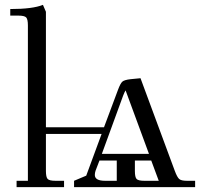

<svg xmlns="http://www.w3.org/2000/svg" viewBox="-20 -766 838 786"><path d="M22 -702.1V-729Q113.8 -729 155.8 -746.1L168 -717.8V-245.1H405.8L462.9 -397.9Q472.7 -424.3 480.7 -431.6Q488.8 -439 515.1 -441.9L555.2 -445.8L695.8 -65.9Q705.1 -41 713.4 -33.4Q721.7 -25.9 745.1 -25.9H778.8V0H283.2V-25.9L333 -46.9L396 -217.8H168V-65.9Q168 -41 175 -33.4Q182.1 -25.9 207 -25.9H242.2V0H47.9V-25.9H94.2V-662.1Q94.2 -687 87.2 -694.6Q80.1 -702.1 55.2 -702.1ZM368.2 -49.8Q368.2 -25.9 410.2 -25.9H458V-108.9H387.2L371.1 -66.9Q368.2 -58.1 368.2 -49.8ZM397 -136.2H589.8L494.1 -396Q489.7 -389.2 483.9 -374ZM532.2 -65.9Q532.2 -40.5 539.3 -33.2Q546.4 -25.9 570.8 -25.9H629.9L599.1 -108.9H532.2Z"/></svg>

Font: Dihjauti S
Style: Regular
Weight: 400
Designer: T. Christopher White
Version: Version 3.0.0